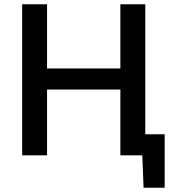

<svg xmlns="http://www.w3.org/2000/svg" viewBox="-20 -733 821 906"><path d="M84.5 0V-713H202V-410H548V-713H665.5V-99.5H757V153H657.5L651.5 0H548V-310.5H202V0Z"/></svg>

Font: Heraclito Medium
Style: Regular
Weight: 500
Designer: Kostas Bartsokas (font) & Cristiano Sobral (main changes)
Foundry: Kostas Bartsokas (font) & Cristiano Sobral (main changes)
Version: Version 1.00;July 8, 2020;FontCreator 13.0.0.2655 64-bit